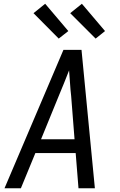

<svg xmlns="http://www.w3.org/2000/svg" viewBox="-20 -1000 640 1020"><path d="M4 0 317 -735H413L484 0H397L382 -187H168L91 0ZM198 -260H376L358 -490Q354 -524 352 -558Q350 -592 347 -626Q334 -592 320 -558Q306 -524 292 -490ZM488 -795 353 -930 415 -980 538 -835ZM292 -795 158 -930 220 -980 343 -835Z"/></svg>

Font: Iosevka Extended
Style: Italic
Weight: 400
Width: 7
Italic angle: -9°
Monospace: yes
Designer: Belleve Invis
Foundry: Belleve Invis
Version: Version 32.5.0; ttfautohint (v1.8.4)